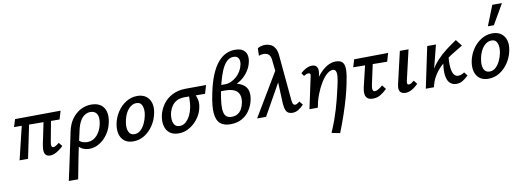

<svg xmlns="http://www.w3.org/2000/svg" viewBox="-72 -1173 5243 1921"><g transform="rotate(-10 2550.0 -213.0)"><path d="M359 6Q338 6 322 -5Q306 -16 301.5 -43.5Q297 -71 306 -118L367 -410H441L388 -125Q386 -115 385.5 -102Q385 -89 389.5 -80Q394 -71 406 -71Q415 -71 429.5 -79Q444 -87 465 -104L495 -67Q472 -45 448.5 -28.5Q425 -12 403 -3Q381 6 359 6ZM49 0 148 -410H220L135 0ZM514 -333 52 -337 76 -414 539 -418Z M498 289Q512 225 525.5 163.5Q539 102 551.5 41.5Q564 -19 577 -78.5Q590 -138 602 -198Q618 -272 655 -322Q692 -372 742.5 -398.5Q793 -425 850 -425Q909 -425 945.5 -399.5Q982 -374 994.5 -327.5Q1007 -281 994 -220Q981 -154 945 -102.5Q909 -51 860.5 -21.5Q812 8 758 8Q726 8 701.5 -1.5Q677 -11 660.5 -26.5Q644 -42 638 -58L664 -98Q677 -79 701 -70.5Q725 -62 749 -62Q788 -62 818.5 -82Q849 -102 870.5 -137.5Q892 -173 902 -220Q915 -285 895.5 -319Q876 -353 830 -353Q799 -353 772.5 -336.5Q746 -320 726 -285.5Q706 -251 694 -200Q676 -119 663.5 -63.5Q651 -8 642.5 34Q634 76 627 112.5Q620 149 612 190.5Q604 232 593 289Z M1204 11Q1148 11 1114 -16Q1080 -43 1068.5 -89Q1057 -135 1068 -192Q1081 -257 1117 -311Q1153 -365 1205.5 -397.5Q1258 -430 1319 -430Q1373 -430 1408 -404Q1443 -378 1456 -333Q1469 -288 1456 -228Q1443 -164 1407 -109.5Q1371 -55 1319 -22Q1267 11 1204 11ZM1227 -58Q1262 -58 1288.5 -81.5Q1315 -105 1333.5 -143Q1352 -181 1360 -222Q1372 -281 1357 -321Q1342 -361 1298 -361Q1267 -361 1239.5 -340.5Q1212 -320 1192.5 -283.5Q1173 -247 1164 -198Q1152 -135 1168.5 -96.5Q1185 -58 1227 -58Z M1664 11Q1608 11 1574 -16Q1540 -43 1528.5 -89Q1517 -135 1528 -192Q1541 -253 1577 -304Q1613 -355 1671.5 -385.5Q1730 -416 1807 -417L2017 -418L1992 -333Q1933 -334 1883.5 -334.5Q1834 -335 1786 -335Q1738 -335 1705 -318Q1672 -301 1652 -270Q1632 -239 1622 -198Q1611 -137 1627 -98.5Q1643 -60 1687 -60Q1722 -60 1749 -83.5Q1776 -107 1794.5 -144Q1813 -181 1821 -222Q1824 -234 1826 -253.5Q1828 -273 1829 -294.5Q1830 -316 1830 -334.5Q1830 -353 1828 -361L1883 -373Q1890 -353 1900 -329.5Q1910 -306 1915 -276Q1920 -246 1910 -202Q1903 -165 1881 -127Q1859 -89 1826.5 -58Q1794 -27 1753 -8Q1712 11 1664 11Z M2190 11Q2126 11 2088.5 -20Q2051 -51 2044 -124.5Q2037 -198 2064 -325Q2087 -438 2119.5 -513.5Q2152 -589 2191 -633Q2230 -677 2273 -696Q2316 -715 2361 -715Q2413 -715 2441.5 -696Q2470 -677 2479 -644Q2488 -611 2478 -568Q2468 -523 2442.5 -484Q2417 -445 2382 -416Q2347 -387 2306 -370.5Q2265 -354 2223 -354L2228 -388Q2341 -388 2396.5 -341Q2452 -294 2430 -191Q2418 -137 2387.5 -90.5Q2357 -44 2308 -16.5Q2259 11 2190 11ZM2216 -60Q2250 -60 2275 -74.5Q2300 -89 2316 -116.5Q2332 -144 2340 -182Q2349 -233 2335.5 -266Q2322 -299 2287 -315Q2252 -331 2199 -331H2142L2154 -392H2204Q2236 -392 2267 -405.5Q2298 -419 2324 -442.5Q2350 -466 2367.5 -496Q2385 -526 2392 -560Q2400 -600 2385.5 -624Q2371 -648 2336 -648Q2307 -648 2281.5 -631Q2256 -614 2234 -577Q2212 -540 2192 -480Q2172 -420 2154 -332Q2139 -256 2135 -204Q2131 -152 2138.5 -120Q2146 -88 2165.5 -74Q2185 -60 2216 -60Z M2819 6Q2799 6 2781.5 -3Q2764 -12 2754 -36Q2744 -60 2741 -106L2729 -390L2712 -547Q2708 -590 2689.5 -606.5Q2671 -623 2638 -624Q2626 -624 2612 -621.5Q2598 -619 2589 -614L2591 -689Q2601 -698 2622.5 -704.5Q2644 -711 2669 -711Q2696 -711 2722 -699.5Q2748 -688 2766.5 -659Q2785 -630 2789 -578L2831 -122Q2834 -90 2842 -79.5Q2850 -69 2860 -69Q2871 -69 2884 -76.5Q2897 -84 2907 -94L2937 -57Q2908 -27 2881 -10.5Q2854 6 2819 6ZM2462 0 2741 -467 2756 -361 2553 0Z M3170 272Q3198 208 3217.5 154Q3237 100 3252 50Q3267 0 3280 -52Q3293 -104 3307 -165Q3323 -232 3326.5 -271.5Q3330 -311 3321 -329Q3312 -347 3291 -347Q3262 -347 3230 -319Q3198 -291 3168.5 -242.5Q3139 -194 3115 -132Q3091 -70 3079 0H3016Q3040 -107 3076.5 -186.5Q3113 -266 3156 -319Q3199 -372 3244.5 -398.5Q3290 -425 3333 -425Q3383 -425 3404 -400.5Q3425 -376 3423.5 -323Q3422 -270 3403 -183Q3389 -115 3368.5 -42.5Q3348 30 3320.5 111.5Q3293 193 3255 289ZM2994 0 3063 -323Q3065 -329 3065 -336.5Q3065 -344 3061 -349.5Q3057 -355 3045 -355Q3033 -355 3020.5 -349.5Q3008 -344 2998 -337L2977 -369Q3005 -395 3035 -410Q3065 -425 3093 -425Q3119 -425 3133.5 -412.5Q3148 -400 3151.5 -378.5Q3155 -357 3149 -330L3079 0Z M3640 6Q3603 6 3585 -9Q3567 -24 3563 -46Q3559 -68 3561.5 -90Q3564 -112 3568 -126L3636 -410H3712L3652 -133Q3649 -120 3647.5 -103.5Q3646 -87 3651.5 -75.5Q3657 -64 3672 -64Q3688 -64 3708 -76.5Q3728 -89 3751 -108L3783 -67Q3750 -35 3716 -14.5Q3682 6 3640 6ZM3498 -337 3521 -414 3867 -418 3842 -333Z M3969 6Q3947 6 3930.5 -3.5Q3914 -13 3908 -33.5Q3902 -54 3909 -87L3986 -418H4074L4003 -111Q3999 -93 4001.5 -82Q4004 -71 4018 -71Q4029 -71 4041 -78Q4053 -85 4071 -100L4100 -63Q4066 -29 4033 -11.5Q4000 6 3969 6Z M4227 0Q4240 -85 4273 -148.5Q4306 -212 4351.5 -261.5Q4397 -311 4449.5 -351Q4502 -391 4556 -427L4607 -362Q4572 -341 4531 -316.5Q4490 -292 4448 -262.5Q4406 -233 4367.5 -195Q4329 -157 4300.5 -109.5Q4272 -62 4259 0ZM4176 0 4264 -418H4353L4246 0ZM4486 6Q4451 6 4424.5 -16.5Q4398 -39 4389 -91Q4380 -143 4394 -232L4458 -300Q4448 -211 4454.5 -161Q4461 -111 4478 -91Q4495 -71 4518 -71Q4528 -71 4540 -74Q4552 -77 4563 -82.5Q4574 -88 4582 -94L4610 -58Q4580 -29 4551.5 -11.5Q4523 6 4486 6Z M4812 11Q4756 11 4722 -16Q4688 -43 4676.5 -89Q4665 -135 4676 -192Q4689 -257 4725 -311Q4761 -365 4813.5 -397.5Q4866 -430 4927 -430Q4981 -430 5016 -404Q5051 -378 5064 -333Q5077 -288 5064 -228Q5051 -164 5015 -109.5Q4979 -55 4927 -22Q4875 11 4812 11ZM4835 -58Q4870 -58 4896.5 -81.5Q4923 -105 4941.5 -143Q4960 -181 4968 -222Q4980 -281 4965 -321Q4950 -361 4906 -361Q4875 -361 4847.5 -340.5Q4820 -320 4800.5 -283.5Q4781 -247 4772 -198Q4760 -135 4776.5 -96.5Q4793 -58 4835 -58ZM4896 -507 4977 -711H5075L4957 -507Z"/></g></svg>

Font: Ysabeau Infant SemiBold
Style: Italic
Weight: 600
Italic angle: -12°
Designer: Christian Thalmann (Catharsis Fonts)
Version: Version 2.002; featfreeze: ss01,ss02,lnum